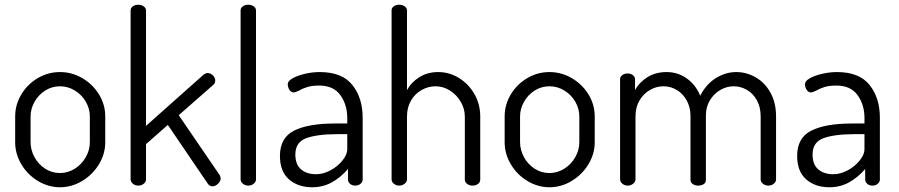

<svg xmlns="http://www.w3.org/2000/svg" viewBox="-20 -783 3791 810"><path d="M424 -292V-183Q424 -133.7 397.5 -90.1Q371.1 -46.4 326.9 -19.7Q282.8 7 233 7Q184 7 140 -19.5Q96 -46 70 -90Q44 -133.9 44 -183V-292Q44 -340.7 69.5 -383.9Q95 -427 138.6 -453Q182.2 -479 233.1 -479Q283 -479 327 -453.5Q371 -428 397.5 -384.9Q424 -341.7 424 -292ZM233 -419Q199 -419 170.5 -400.9Q142.1 -382.8 125.5 -353.2Q109 -323.5 109 -292V-183.3Q109 -150.5 125.5 -120Q142.1 -89.6 170.5 -71.3Q199 -53 232.9 -53Q266.7 -53 295.9 -71.5Q325 -90 342 -120.1Q359 -150.1 359 -183V-292Q359 -324 342.2 -353.5Q325.4 -383 296 -401Q266.6 -419 233 -419Z M911 -30Q911 -19 900 -8Q889 3 876 3Q864 3 856 -9L688 -256L596 -175V-26Q596 -16 586.5 -8Q577 0 563 0Q550 0 540.5 -8Q531 -16 531 -26V-739Q531 -749 540 -756Q549 -763 563 -763Q577 -763 586.5 -756Q596 -749 596 -739V-252L840 -469Q850 -475 855 -475Q867 -475 877.5 -465.5Q888 -456 888 -444Q888 -432 881 -426L734 -297L907 -44Q911 -36 911 -30Z M1060 -739V-26Q1060 -16 1050.5 -8Q1041 0 1027.5 0Q1013.9 0 1004.5 -8Q995 -16 995 -26V-739Q995 -749.3 1004.2 -756.1Q1013.4 -763 1026.5 -763Q1041 -763 1050.5 -756.1Q1060 -749.3 1060 -739Z M1510 -286V-26Q1510 -15.4 1501 -7.7Q1492 0 1478.5 0Q1465 0 1456.5 -7.7Q1448 -15.4 1448 -26V-70Q1418 -35 1380.5 -14Q1343 7 1297 7Q1236.9 7 1198.9 -26.5Q1161 -60 1161 -125Q1161 -201.7 1220.5 -231.8Q1280 -262 1394 -262H1445V-285.9Q1445 -341 1416 -381.5Q1387 -422 1327 -422Q1296.7 -422 1276.9 -416Q1257 -410 1240 -400Q1224.4 -393 1220 -393Q1208.2 -393 1201.1 -404Q1194 -415 1194 -428Q1194 -441 1214 -452.5Q1234 -464 1265.7 -471.5Q1297.4 -479 1329 -479Q1423 -479 1466.5 -424.5Q1510 -370 1510 -286ZM1226 -131Q1226 -89 1250 -68.5Q1274 -48 1313.4 -48Q1343.6 -48 1374.3 -64.5Q1405 -81 1425 -106.2Q1445 -131.3 1445 -153V-217H1403Q1318.7 -217 1272.4 -200.2Q1226 -183.4 1226 -131Z M1664.1 0Q1651 0 1641.5 -8Q1632 -16 1632 -26V-739Q1632 -749.3 1641.2 -756.1Q1650.4 -763 1663.5 -763Q1678 -763 1687.5 -756.1Q1697 -749.3 1697 -739V-403Q1714 -435 1748.5 -457Q1783 -479 1829 -479Q1876 -479 1917 -453.5Q1958 -428 1982 -385.4Q2006 -342.7 2006 -292V-26Q2006 -14 1996.5 -7Q1987 0 1973 0Q1961 0 1951 -7Q1941 -14 1941 -26V-292Q1941 -323.5 1923.9 -353.2Q1906.9 -382.8 1878.3 -400.9Q1849.7 -419 1817.4 -419Q1787 -419 1759 -403.5Q1731 -388 1714 -358.9Q1697 -329.8 1697 -292V-26Q1697 -16 1687.1 -8Q1677.3 0 1664.1 0Z M2489 -292V-183Q2489 -133.7 2462.5 -90.1Q2436.1 -46.4 2391.9 -19.7Q2347.8 7 2298 7Q2249 7 2205 -19.5Q2161 -46 2135 -90Q2109 -133.9 2109 -183V-292Q2109 -340.7 2134.5 -383.9Q2160 -427 2203.6 -453Q2247.2 -479 2298.1 -479Q2348 -479 2392 -453.5Q2436 -428 2462.5 -384.9Q2489 -341.7 2489 -292ZM2298 -419Q2264 -419 2235.5 -400.9Q2207.1 -382.8 2190.5 -353.2Q2174 -323.5 2174 -292V-183.3Q2174 -150.5 2190.5 -120Q2207.1 -89.6 2235.5 -71.3Q2264 -53 2297.9 -53Q2331.7 -53 2360.9 -71.5Q2390 -90 2407 -120.1Q2424 -150.1 2424 -183V-292Q2424 -324 2407.2 -353.5Q2390.4 -383 2361 -401Q2331.6 -419 2298 -419Z M2778.9 -419Q2749 -419 2722 -403.5Q2695 -388 2678 -359.5Q2661 -331 2661 -292V-26Q2661 -16 2651.1 -8Q2641.3 0 2628.1 0Q2615 0 2605.5 -8Q2596 -16 2596 -26V-449Q2596 -459 2605 -466Q2614 -473 2628.1 -473Q2641 -473 2650 -466Q2659 -459 2659 -449V-403Q2677 -436 2711.5 -457.5Q2746 -479 2792.2 -479Q2840.3 -479 2878.2 -451.5Q2916 -424 2934 -379Q2959 -428 3000 -453.5Q3041 -479 3086 -479Q3129.5 -479 3168.5 -456.5Q3207.4 -434 3230.7 -391.6Q3254 -349.2 3254 -292V-26Q3254 -16 3244.5 -8Q3235 0 3221.5 0Q3207.9 0 3198.5 -8Q3189 -16 3189 -26V-292Q3189 -332.1 3172.5 -361.1Q3156 -390 3129.9 -404.5Q3103.9 -419 3075 -419Q3045.8 -419 3018.9 -403.5Q2992 -388 2975 -360Q2958 -332 2958 -296V-25Q2958 -11.9 2948.5 -6Q2939 0 2925 0Q2912 0 2902.5 -6.5Q2893 -13.1 2893 -25V-295Q2893 -329.7 2877.5 -358.4Q2862 -387 2835.9 -403Q2809.7 -419 2778.9 -419Z M3692 -286V-26Q3692 -15.4 3683 -7.7Q3674 0 3660.5 0Q3647 0 3638.5 -7.7Q3630 -15.4 3630 -26V-70Q3600 -35 3562.5 -14Q3525 7 3479 7Q3418.9 7 3380.9 -26.5Q3343 -60 3343 -125Q3343 -201.7 3402.5 -231.8Q3462 -262 3576 -262H3627V-285.9Q3627 -341 3598 -381.5Q3569 -422 3509 -422Q3478.7 -422 3458.9 -416Q3439 -410 3422 -400Q3406.4 -393 3402 -393Q3390.2 -393 3383.1 -404Q3376 -415 3376 -428Q3376 -441 3396 -452.5Q3416 -464 3447.7 -471.5Q3479.4 -479 3511 -479Q3605 -479 3648.5 -424.5Q3692 -370 3692 -286ZM3408 -131Q3408 -89 3432 -68.5Q3456 -48 3495.4 -48Q3525.6 -48 3556.3 -64.5Q3587 -81 3607 -106.2Q3627 -131.3 3627 -153V-217H3585Q3500.7 -217 3454.4 -200.2Q3408 -183.4 3408 -131Z"/></svg>

Font: Dosis
Style: Regular
Weight: 400
Designer: Edgar Tolentino, Pablo Impallari, Igino Marini
Foundry: Edgar Tolentino, Pablo Impallari, Igino Marini
Version: Version 1.007;Glyphs 3.1.1 (3134)